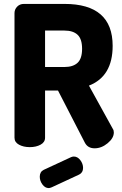

<svg xmlns="http://www.w3.org/2000/svg" viewBox="-20 -751 624 980"><path d="M54 -48V-684Q54 -703 67.5 -717Q81 -731 102 -731H309Q555 -731 555 -517Q555 -361 434 -314L556 -93Q561 -86 561 -75Q561 -46 529.5 -20Q498 6 463 6Q428 6 413 -23L276 -289H210V-48Q210 -25 187 -12.5Q164 0 132 0Q100 0 77 -12.5Q54 -25 54 -48ZM309 -595H210V-409H309Q353 -409 376 -430.5Q399 -452 399 -502Q399 -552 376 -573.5Q353 -595 309 -595ZM384 140 244 205Q234 209 229 209Q210 209 196.5 190.5Q183 172 183 151Q183 126 203 116L343 51Q350 48 357 48Q376 48 390 66.5Q404 85 404 106Q404 130 384 140Z"/></svg>

Font: Dosis
Style: ExtraBold
Weight: 800
Designer: EdgarTolentino, PabloImpallari, IginoMarini
Foundry: EdgarTolentino, PabloImpallari, IginoMarini
Version: Version 1.007